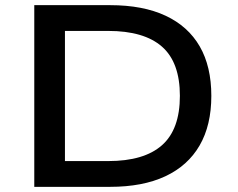

<svg xmlns="http://www.w3.org/2000/svg" viewBox="-20 -725 922 745"><path d="M113 0V-705H407Q535 -705 622.5 -664Q710 -623 755 -545Q800 -467 800 -353Q800 -239 754.5 -160.5Q709 -82 621.5 -41Q534 0 407 0ZM232 -100H400Q539 -100 608.5 -161.5Q678 -223 678 -353Q678 -483 608.5 -544Q539 -605 400 -605H232Z"/></svg>

Font: Nunito Sans 7pt SemiExpanded SemiBold
Style: Regular
Weight: 600
Width: 6
Designer: Vernon Adams
Foundry: Vernon Adams
Version: Version 3.101;gftools[0.9.27]